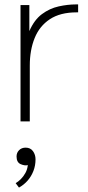

<svg xmlns="http://www.w3.org/2000/svg" viewBox="-20 -550 397 870"><path d="M73 0V-527H113V-409Q135 -460 170 -486Q205 -512 246 -521Q287 -530 324 -530Q326 -530 329 -530Q332 -530 334 -530V-494H327Q253 -494 206 -463Q159 -432 137 -377.5Q115 -323 115 -253V0ZM66 300 51 280Q63 273 74.5 261.5Q86 250 95 234Q104 218 106 198Q93 202 74 194Q55 186 55 159Q55 142 66.5 130.5Q78 119 96 119Q118 119 129.5 135Q141 151 141 172Q141 200 131.5 224.5Q122 249 105.5 268Q89 287 66 300Z"/></svg>

Font: Onest Thin
Style: Regular
Weight: 250
Designer: Dmitri Voloshin, Andrey Kudryavtsev
Foundry: Dmitri Voloshin, Andrey Kudryavtsev
Version: Version 1.000;gftools[0.9.33]